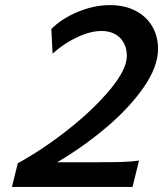

<svg xmlns="http://www.w3.org/2000/svg" viewBox="-20 -734 641 754"><path d="M500.5 0H26.9L49.8 -92.8Q149.4 -147.5 249.3 -226.6Q349.1 -305.7 413.6 -383.8Q478 -461.9 478 -514.2Q478 -558.1 451.4 -585.2Q424.8 -612.3 377.9 -612.3Q335 -612.3 282.2 -587.4Q229.5 -562.5 186.5 -523.4L181.6 -620.1Q222.2 -661.1 285.9 -687.5Q349.6 -713.9 412.1 -713.9Q470.2 -713.9 512.9 -691.4Q555.7 -668.9 578.1 -629.9Q600.6 -590.8 600.6 -542Q600.6 -472.2 544.7 -391.6Q488.8 -311 398.7 -234.6Q308.6 -158.2 204.6 -96.7H331.5Q414.1 -96.7 456.1 -97.9Q498 -99.1 525.9 -103.5Z"/></svg>

Font: Lesson One Medium
Style: Italic
Weight: 500
Italic angle: -14°
Designer: But Ko, Victor Gaultney, Annie Olsen, Julie Remington, Don Collingsworth, Eric Hays, Becca Hirsbrunner
Version: Version 1.100